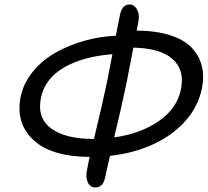

<svg xmlns="http://www.w3.org/2000/svg" viewBox="-20 -785 923 854"><path d="M403.8 48.8Q381.3 48.8 370.6 26.6Q359.9 4.4 367.2 -29.8Q373.5 -64 378.9 -86.9Q207.5 -88.4 128.2 -162.6Q48.8 -236.8 71.8 -354Q84 -414.1 125.2 -465.1Q166.5 -516.1 225.3 -549.8Q284.2 -583.5 353.8 -603.3Q423.3 -623 495.1 -626Q498.5 -643.6 504.9 -675.3Q511.2 -707 513.2 -716.8Q522.5 -765.1 556.2 -765.1Q576.7 -765.1 588.9 -744.1Q601.1 -723.1 596.2 -692.9Q594.7 -685.1 591.8 -669.7Q588.9 -654.3 587.9 -648.9Q673.3 -648.4 735.6 -628.7Q797.9 -608.9 831.8 -573.7Q865.7 -538.6 877.4 -492.4Q889.2 -446.3 877.9 -391.1Q861.8 -311.5 804.9 -247.3Q748 -183.1 661.6 -143.3Q575.2 -103.5 469.2 -91.8Q447.8 1.5 445.8 11.2Q436.5 48.8 403.8 48.8ZM543 -417Q519 -302.2 487.8 -173.8Q605.5 -190.4 687 -246.8Q768.6 -303.2 785.2 -390.1Q801.8 -473.6 748 -522Q694.3 -570.3 573.2 -573.2Q569.8 -555.7 559.1 -501Q548.3 -446.3 543 -417ZM162.1 -350.1Q144 -261.2 207 -214.1Q270 -167 396 -167H397.9Q439 -336.9 456.1 -420.9Q476.6 -525.9 480 -543.9Q350.1 -534.2 264.9 -484.9Q179.7 -435.5 162.1 -350.1Z"/></svg>

Font: Shantell Sans Irregular
Style: Italic
Weight: 400
Italic angle: -11.31°
Designer: Stephen Nixon, Anya Danilova, Shantell Martin
Foundry: Arrow Type
Version: Version 1.006;[9816181b4]